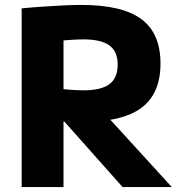

<svg xmlns="http://www.w3.org/2000/svg" viewBox="-20 -760 746 780"><path d="M68 -726Q109 -730 152.5 -733Q196 -736 237.5 -738Q279 -740 310 -740Q476 -740 554 -682.5Q632 -625 632 -502Q632 -379 554 -321.5Q476 -264 310 -264Q275 -264 231 -266.5Q187 -269 149 -271L161 -407Q204 -401 246.5 -397Q289 -393 318 -393Q391 -393 424.5 -418Q458 -443 458 -497Q458 -551 424.5 -575.5Q391 -600 318 -600Q289 -600 246.5 -596.5Q204 -593 161 -586L238 -669V0H68ZM478 0 182 -333H374L678 0Z"/></svg>

Font: M PLUS 2 Thin ExtraBold
Style: Regular
Weight: 800
Version: Version 1.001